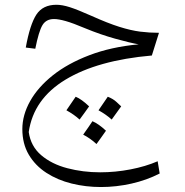

<svg xmlns="http://www.w3.org/2000/svg" viewBox="-20 -420 761 789"><path d="M321.8 133.3Q345.2 100.6 359.9 78.1Q385.3 88.9 415.5 117.2Q405.8 131.3 396 144.8Q386.2 158.2 376.5 171.9Q351.1 148.4 321.8 133.3ZM307.1 71.3Q284.7 50.8 252.9 33.2Q273.4 3.9 291 -22.5Q314.9 -12.7 346.2 17.1Q336.9 30.8 326.9 44.2Q316.9 57.6 307.1 71.3ZM384.8 33.2 422.9 -22.5Q445.3 -13.7 459.2 -0.5Q473.1 12.7 478 17.1Q459.5 43 439 71.3Q416.5 50.8 384.8 33.2ZM85.9 -224.6Q103 -319.3 129.4 -359.9Q155.8 -400.4 211.9 -400.4Q235.8 -400.4 267.1 -390.4Q298.3 -380.4 355.5 -355Q422.9 -324.7 470.2 -309.8Q517.6 -294.9 555.9 -290Q594.2 -285.2 633.3 -285.2L604 -191.9Q380.9 -172.4 249.3 -92.8Q117.7 -13.2 98.1 122.6Q106.4 181.2 149.4 217.8Q192.4 254.4 256.6 271.2Q320.8 288.1 391.6 288.1Q454.1 288.1 516.1 276.1Q578.1 264.2 627.9 242.7L636.2 293Q583 320.3 520.3 334.5Q457.5 348.6 395 348.6Q332 348.6 274.2 334.2Q216.3 319.8 170.7 290.3Q125 260.7 98.4 215.8Q71.8 170.9 71.8 110.4Q71.8 52.7 103.8 -4.4Q135.7 -61.5 197 -110.4Q258.3 -159.2 347.2 -193.1Q436 -227.1 549.8 -237.8Q513.7 -244.1 452.6 -261.2Q391.6 -278.3 331.5 -303.2Q279.3 -325.2 249.8 -333.5Q220.2 -341.8 202.1 -341.8Q169.4 -341.8 154.3 -316.4Q139.2 -291 125 -219.7Z"/></svg>

Font: Pinar DS1 Light
Style: Regular
Weight: 300
Designer: Amin Abedi
Version: Version 3.000